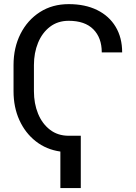

<svg xmlns="http://www.w3.org/2000/svg" viewBox="-20 -742 671 949"><path d="M379.3 -71V187.5H278.4V7.1Q208.8 -2.8 156.8 -43.7Q104.8 -84.5 75.8 -148.3Q46.9 -212 46.9 -291.2V-420.5Q46.9 -506.4 81.3 -574.6Q115.8 -642.8 177.2 -682.2Q238.6 -721.6 319.6 -721.6Q400.6 -721.6 459.9 -692.5Q519.2 -663.4 551.5 -609.7Q583.8 -556.1 583.8 -483H483Q483 -555.4 441.2 -597.3Q399.5 -639.2 319.6 -639.2Q265.6 -639.2 227.1 -609.7Q188.6 -580.3 168.1 -530.5Q147.7 -480.8 147.7 -420.5V-291.2Q147.7 -230.1 168.1 -180.2Q188.6 -130.3 227.1 -100.7Q265.6 -71 319.6 -71Z"/></svg>

Font: Inter UI
Style: Regular
Weight: 400
Designer: Rasmus Andersson
Foundry: rsms
Version: 3.2;8d6f07862